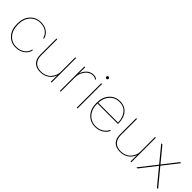

<svg xmlns="http://www.w3.org/2000/svg" viewBox="208 -1702 2771 2771"><g transform="rotate(45 1593.5 -316.0)"><path d="M281 -510Q356 -510 408 -474Q460 -438 478 -373L464 -366Q448 -428 400 -462Q352 -496 281 -496Q187 -496 127 -429.5Q67 -363 67 -250Q67 -137 126 -70.5Q185 -4 278 -4Q350 -4 404 -42Q458 -80 468 -142L482 -137Q469 -71 412 -30.5Q355 10 278 10Q177 10 114 -60Q51 -130 51 -250Q51 -369 115.5 -439.5Q180 -510 281 -510Z M778 10Q695 10 649 -36Q603 -82 603 -167V-500H619V-169Q619 -90 661.5 -47Q704 -4 781 -4Q832 -4 873.5 -23.5Q915 -43 938.5 -72.5Q962 -102 974.5 -134.5Q987 -167 987 -196V-500H1003V0H987V-133Q969 -70 912.5 -30Q856 10 778 10Z M1173 0V-500H1189V-370Q1206 -431 1250 -470.5Q1294 -510 1353 -510Q1400 -510 1424 -486L1415 -474Q1393 -496 1351 -496Q1283 -496 1236 -433.5Q1189 -371 1189 -291V0Z M1546 -620Q1546 -598 1524 -598Q1502 -598 1502 -620Q1502 -642 1524 -642Q1546 -642 1546 -620ZM1532 -500V0H1516V-500Z M2103 -255H1684V-250Q1684 -137 1744.5 -70.5Q1805 -4 1900 -4Q1961 -4 2011 -34Q2061 -64 2086 -116L2099 -109Q2073 -54 2019.5 -22Q1966 10 1900 10Q1798 10 1733 -60Q1668 -130 1668 -250Q1668 -369 1731.5 -439.5Q1795 -510 1892 -510Q1991 -510 2047 -444Q2103 -378 2103 -262ZM1892 -496Q1806 -496 1748 -435Q1690 -374 1685 -270H2089Q2087 -373 2035.5 -434.5Q1984 -496 1892 -496Z M2405 10Q2322 10 2276 -36Q2230 -82 2230 -167V-500H2246V-169Q2246 -90 2288.5 -47Q2331 -4 2408 -4Q2459 -4 2500.5 -23.5Q2542 -43 2565.5 -72.5Q2589 -102 2601.5 -134.5Q2614 -167 2614 -196V-500H2630V0H2614V-133Q2596 -70 2539.5 -30Q2483 10 2405 10Z M3177 0H3153L2949 -247L2756 0H2734L2938 -260L2741 -500H2765L2950 -275L3126 -500H3148L2961 -262Z"/></g></svg>

Font: Elaine Sans Thin
Style: Regular
Weight: 250
Designer: Wei Huang
Foundry: Wei Huang
Version: Version 2.001;December 24, 2019;FontCreator 12.0.0.2547 64-b